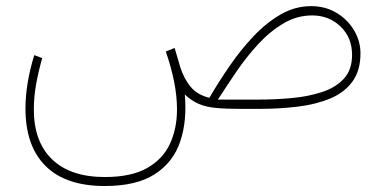

<svg xmlns="http://www.w3.org/2000/svg" viewBox="-20 -355 1258 626"><path d="M321.8 251.5Q194.3 251.5 128.7 186.3Q63 121.1 63 -1.5Q63 -43 70.6 -87.4Q78.1 -131.8 91.8 -175.3L117.7 -165.5Q106 -125 98.1 -82.5Q90.3 -40 90.3 1.5Q90.3 107.4 150.1 164.8Q210 222.2 321.8 222.2Q407.7 222.2 459.2 193.1Q510.7 164.1 533.9 114.3Q557.1 64.5 557.1 1.5Q557.1 -42 547.4 -90.1Q537.6 -138.2 520.5 -187L549.3 -198.7L567.9 -135.7Q579.6 -98.6 601.3 -72.3Q623 -45.9 662.6 -36.1Q692.9 -87.9 729 -140.4Q765.1 -192.9 806.9 -237.1Q848.6 -281.2 895.5 -308.1Q942.4 -335 994.1 -335Q1041 -335 1077.4 -313Q1113.8 -291 1134.5 -255.9Q1155.3 -220.7 1155.3 -181.2Q1155.3 -124 1128.4 -88.1Q1101.6 -52.2 1055.2 -33.2Q1008.8 -14.2 949.2 -7.1Q889.6 0 824.2 0H764.2Q715.3 0 683.1 -3.2Q650.9 -6.3 627.7 -16.4Q604.5 -26.4 582.5 -46.9Q590.3 39.1 567.6 106.4Q544.9 173.8 485.1 212.6Q425.3 251.5 321.8 251.5ZM997.6 -304.7Q947.8 -304.7 903.6 -278.3Q859.4 -252 821 -210.2Q782.7 -168.5 750.2 -120.6Q717.8 -72.8 690.4 -30.3H822.3Q876.5 -30.3 930.4 -35.2Q984.4 -40 1029.3 -54.7Q1074.2 -69.3 1101.1 -98.4Q1127.9 -127.4 1127.9 -175.8Q1127.9 -232.4 1090.3 -268.6Q1052.7 -304.7 997.6 -304.7Z"/></svg>

Font: Vazirmatn FD NL Thin
Style: Regular
Weight: 100
Designer: Saber Rastikerdar
Foundry: Saber Rastikerdar
Version: Version 33.003